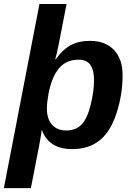

<svg xmlns="http://www.w3.org/2000/svg" viewBox="-42 -745 673 972"><path d="M355.5 -442.9Q293.9 -442.9 257.1 -399.9Q220.2 -356.9 203.6 -270.5Q195.3 -225.1 195.3 -195.8Q195.3 -143.6 221.2 -114Q247.1 -84.5 293.5 -84.5Q343.3 -84.5 372.1 -115.7Q400.9 -147 417.5 -216.3Q434.1 -285.6 434.1 -338.9Q434.1 -390.6 415.3 -416.7Q396.5 -442.9 355.5 -442.9ZM237.8 -445.8H240.7Q275.9 -494.6 316.2 -516.4Q356.4 -538.1 414.1 -538.1Q491.7 -538.1 535.2 -491.9Q578.6 -445.8 578.6 -365.2Q578.6 -266.6 548.3 -173.1Q518.1 -79.6 463.1 -34.9Q408.2 9.8 323.2 9.8Q262.2 9.8 224.1 -15.6Q186 -41 170.4 -86.9H169.4L162.6 -43L153.8 4.9L114.3 207.5H-22.5L157.7 -724.6H294.9L254.4 -516.1Q245.6 -471.2 237.8 -445.8Z"/></svg>

Font: Liberation Sans
Style: Bold Italic
Weight: 700
Italic angle: -12°
Designer: Steve Matteson
Foundry: Ascender Corporation
Version: Version 2.1.5